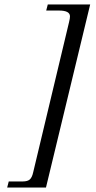

<svg xmlns="http://www.w3.org/2000/svg" viewBox="-20 -683 429 856"><path d="M382 -663 185 153H12L19 126H81Q103 126 113 117Q123 108 128 85L288 -585Q292 -601 292 -610Q292 -636 243 -636H186L193 -663Z"/></svg>

Font: STIX MathJax Main
Style: Italic
Weight: 400
Italic angle: -16.33°
Designer: MicroPress Inc., with final additions and corrections provided by Coen Hoffman, Elsevier (retired)
Version: Version 1.1.1